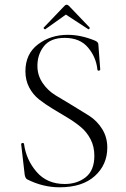

<svg xmlns="http://www.w3.org/2000/svg" viewBox="-20 -784 534 816"><path d="M173 -660Q171 -658 167 -662Q164 -665 166 -667L254 -759Q263 -769 273 -759L361 -667Q362 -666 361 -663.5Q360 -661 358.5 -660Q357 -659 355 -660L260 -722ZM139 -504Q139 -464 161 -431.5Q183 -399 216 -379Q249 -359 287.5 -336Q326 -313 359 -292Q392 -271 414 -236Q436 -201 436 -157Q436 -84 383 -36Q330 12 233 12Q162 12 95 -22Q88 -26 85 -41L70 -171Q70 -174 72.5 -175.5Q75 -177 78.5 -176Q82 -175 82 -173Q91 -105 135.5 -53.5Q180 -2 255 -2Q308 -2 344.5 -31Q381 -60 381 -122Q381 -161 365 -192Q349 -223 323 -244.5Q297 -266 266 -284.5Q235 -303 203.5 -322Q172 -341 146 -361.5Q120 -382 104 -412.5Q88 -443 88 -481Q88 -555 141.5 -595.5Q195 -636 268 -636Q323 -636 382 -612Q398 -606 398 -595L406 -489Q406 -486 403 -484.5Q400 -483 397 -484Q394 -485 394 -488Q389 -540 354.5 -581.5Q320 -623 255 -623Q195 -623 167 -588Q139 -553 139 -504Z"/></svg>

Font: Cormorant Upright Light
Style: Regular
Weight: 300
Designer: Christian Thalmann (Catharsis Fonts)
Foundry: Catharsis Fonts
Version: Version 3.302;PS 003.302;hotconv 1.0.88;makeotf.lib2.5.64775